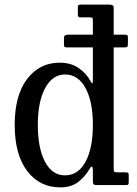

<svg xmlns="http://www.w3.org/2000/svg" viewBox="-20 -800 592 830"><path d="M43.5 -260Q43.5 -387.5 97 -458.2Q150.5 -529 238 -529Q286 -529 319.5 -506.2Q353 -483.5 372.5 -447.5Q377.5 -438 379.5 -439.8Q381.5 -441.5 381.5 -461.5V-595H270.5Q260.5 -595 258.5 -597.8Q256.5 -600.5 256.5 -610V-636Q256.5 -650 271.5 -650H381.5V-711.5Q381.5 -721.5 378.5 -723.2Q375.5 -725 365.5 -725H325.5Q316.5 -725 316.5 -737.5V-770.5Q316.5 -780 328 -780H452Q461 -780 466.2 -777.5Q471.5 -775 471.5 -765V-650H519.5Q529 -650 531 -647.5Q533 -645 533 -636V-611.5Q533 -602.5 530.8 -598.8Q528.5 -595 518 -595H471.5V-71Q471.5 -60 474.5 -57.5Q477.5 -55 489 -55H520.5Q529.5 -55 533 -53.2Q536.5 -51.5 536.5 -42V-14.5Q536.5 -5 534.5 -2.5Q532.5 0 523.5 0H398.5Q387.5 0 384.5 -3.5Q381.5 -7 381.5 -18V-63.5Q381.5 -76.5 378 -79.5Q374.5 -82.5 368.5 -71.5Q347 -35 317 -12.5Q287 10 240.5 10Q151 10 97.2 -61.2Q43.5 -132.5 43.5 -260ZM143.5 -260Q143.5 -159.5 174.5 -100.8Q205.5 -42 261 -42Q318 -42 349.8 -100.8Q381.5 -159.5 381.5 -260Q381.5 -360.5 349.8 -419.2Q318 -478 261 -478Q207 -478 175.2 -419.2Q143.5 -360.5 143.5 -260Z"/></svg>

Font: Besley* Narrow
Style: Regular
Weight: 400
Width: 4
Designer: Owen Earl
Foundry: indestructible type*
Version: Version 3.000; ttfautohint (v1.8.3)